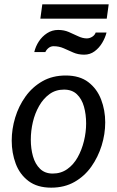

<svg xmlns="http://www.w3.org/2000/svg" viewBox="-20 -852 539 885"><path d="M216 13Q152 13 111.5 -17.5Q71 -48 52.5 -97.5Q34 -147 34 -204Q34 -257 50 -310Q66 -363 97.5 -407Q129 -451 175.5 -477.5Q222 -504 283 -504Q347 -504 387 -473.5Q427 -443 446 -393.5Q465 -344 465 -288Q465 -234 448.5 -181Q432 -128 401 -84Q370 -40 323.5 -13.5Q277 13 216 13ZM223 -52Q261 -52 290 -72.5Q319 -93 338 -127Q357 -161 367 -202Q377 -243 377 -283Q377 -325 367 -360.5Q357 -396 334.5 -417.5Q312 -439 275 -439Q237 -439 208.5 -418.5Q180 -398 160.5 -364Q141 -330 131.5 -289.5Q122 -249 122 -208Q122 -167 132 -131.5Q142 -96 164.5 -74Q187 -52 223 -52ZM471 -702Q465 -678 451 -654.5Q437 -631 416 -615.5Q395 -600 368 -600Q340 -600 317.5 -610Q295 -620 273.5 -629.5Q252 -639 227 -639Q214 -639 204 -631Q194 -623 189 -612H138Q144 -638 159 -661Q174 -684 197 -699Q220 -714 248 -714Q275 -714 297 -704.5Q319 -695 340 -685Q361 -675 380 -675Q393 -675 405 -682.5Q417 -690 421 -702ZM175 -832H481L472 -766H166Z"/></svg>

Font: Rosario Medium
Style: Italic
Weight: 500
Italic angle: -8.05°
Version: Version 1.201